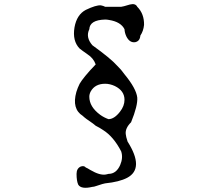

<svg xmlns="http://www.w3.org/2000/svg" viewBox="-20 -785 1040 933"><path d="M429 123Q374 136 360 112Q352 94 352 60Q352 33 373 24Q389 19 397 29Q403 31 419 41Q465 68 494 63Q498 62 501 61.5Q504 61 507 60Q545 60 564 17Q579 -18 569 -49Q532 -121 481 -153Q465 -164 445 -174Q441 -179 400 -207Q388 -216 382 -222Q328 -256 351 -338Q354 -348 358 -358Q362 -368 367 -378Q375 -392 394.5 -416Q414 -440 445 -472Q434 -503 404 -522Q391 -531 381.5 -538Q372 -545 367 -549Q331 -586 342 -652Q353 -714 397 -737Q447 -761 470 -759Q482 -757 491 -752H569Q575 -752 611 -763Q638 -770 647 -752Q681 -718 680 -664Q677 -634 662 -612Q660 -585 637 -580Q610 -576 594 -608Q586 -625 585 -643Q567 -679 510 -688Q505 -689 500.5 -689.5Q496 -690 491 -690Q416 -688 414 -643Q395 -604 429 -565Q518 -501 549 -466Q569 -447 585 -424Q642 -355 647 -311Q650 -272 617 -191Q588 -162 591 -134Q592 -121 600 -97Q683 34 598 79Q560 99 491 106Q486 106 447 119Q436 123 429 123ZM467 -227Q485 -214 507 -206Q535 -206 563 -242Q585 -270 585 -300Q585 -344 538 -367Q514 -378 491 -378Q442 -378 421 -341Q414 -328 414 -315Q414 -266 467 -227Z"/></svg>

Font: New Tegomin
Style: Regular
Weight: 400
Designer: Kyosuke Nagai
Version: Version 1.000